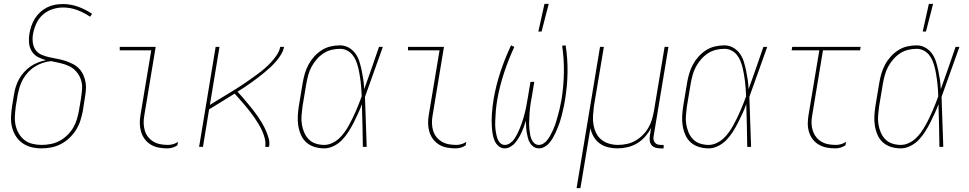

<svg xmlns="http://www.w3.org/2000/svg" viewBox="-20 -764 5040 999"><path d="M196 8Q168 8 142.5 1.5Q117 -5 96 -20Q75 -35 61.5 -57Q48 -79 42 -105Q36 -131 37.5 -158.5Q39 -186 43 -213L53 -273Q56 -293 62.5 -313.5Q69 -334 79.5 -353Q90 -372 105.5 -389Q121 -406 139 -418.5Q157 -431 178 -439Q199 -447 219 -451Q196 -457 176 -468Q156 -479 144.5 -498.5Q133 -518 131 -541.5Q129 -565 133 -589Q137 -610 143.5 -629.5Q150 -649 161.5 -667.5Q173 -686 189.5 -701Q206 -716 225 -725.5Q244 -735 265 -739Q286 -743 306 -743Q349 -743 388 -728.5Q427 -714 459 -692L449 -677Q418 -698 382.5 -711.5Q347 -725 307 -725Q280 -725 252.5 -716Q225 -707 203 -687.5Q181 -668 169 -641.5Q157 -615 152 -588Q148 -566 150.5 -544Q153 -522 164.5 -505Q176 -488 195.5 -479.5Q215 -471 235.5 -466.5Q256 -462 277.5 -458Q299 -454 319 -447.5Q339 -441 358 -431.5Q377 -422 391 -407.5Q405 -393 413.5 -374Q422 -355 425.5 -334Q429 -313 426.5 -290.5Q424 -268 420 -246L411 -187Q406 -161 398 -136Q390 -111 375.5 -88Q361 -65 341 -46Q321 -27 297 -14.5Q273 -2 247 3Q221 8 196 8ZM196 -10Q219 -10 243 -14.5Q267 -19 289 -30.5Q311 -42 329.5 -60Q348 -78 360.5 -99Q373 -120 380 -143.5Q387 -167 391 -190L401 -249Q405 -275 407 -300.5Q409 -326 401 -349.5Q393 -373 377.5 -391Q362 -409 340.5 -419.5Q319 -430 294.5 -435.5Q270 -441 246 -446Q224 -444 203 -437Q182 -430 162.5 -418Q143 -406 127 -389Q111 -372 100 -352.5Q89 -333 82.5 -312Q76 -291 72 -270L62 -210Q59 -186 57.5 -161Q56 -136 61 -113Q66 -90 77.5 -70Q89 -50 106.5 -36Q124 -22 147.5 -16Q171 -10 196 -10Z M851 8Q828 8 806 4Q784 0 765.5 -11Q747 -22 734 -39Q721 -56 714.5 -77Q708 -98 707.5 -120.5Q707 -143 711 -166L767 -502H603V-520H790L731 -164Q727 -143 727.5 -123Q728 -103 733.5 -84.5Q739 -66 751 -51Q763 -36 779.5 -26.5Q796 -17 815 -13.5Q834 -10 854 -10Q867 -10 881 -14Q895 -18 906 -26L903 -8Q892 0 878 4Q864 8 851 8Z M1016 0 1102 -520H1122L1072 -218Q1092 -231 1113 -243.5Q1134 -256 1154.5 -268.5Q1175 -281 1196 -294Q1217 -307 1237 -320Q1257 -333 1276.5 -347Q1296 -361 1316 -375.5Q1336 -390 1354.5 -405.5Q1373 -421 1389.5 -439Q1406 -457 1420 -477.5Q1434 -498 1438 -520H1458Q1454 -500 1443 -481.5Q1432 -463 1418 -446.5Q1404 -430 1388.5 -415.5Q1373 -401 1356 -387Q1339 -373 1322 -360Q1305 -347 1287.5 -334.5Q1270 -322 1252 -310Q1234 -298 1216 -287Q1230 -272 1243.5 -256Q1257 -240 1270.5 -224Q1284 -208 1297 -191.5Q1310 -175 1322 -157.5Q1334 -140 1344.5 -122Q1355 -104 1363.5 -84.5Q1372 -65 1378 -44Q1384 -23 1380 0H1360Q1363 -22 1358 -42.5Q1353 -63 1344.5 -82Q1336 -101 1325.5 -118.5Q1315 -136 1303.5 -152.5Q1292 -169 1279.5 -185Q1267 -201 1254 -216.5Q1241 -232 1227.5 -247Q1214 -262 1201 -277Q1167 -256 1134 -235.5Q1101 -215 1068 -195L1036 0Z M1667 8Q1641 8 1616.5 0.5Q1592 -7 1574 -23Q1556 -39 1546 -62Q1536 -85 1532 -110Q1528 -135 1529.5 -161Q1531 -187 1535 -213L1555 -333Q1559 -357 1566 -381Q1573 -405 1585 -427.5Q1597 -450 1614.5 -469.5Q1632 -489 1654 -503Q1676 -517 1700.5 -522.5Q1725 -528 1749 -528Q1774 -528 1795 -516Q1816 -504 1829.5 -485Q1843 -466 1850 -443.5Q1857 -421 1862 -397Q1867 -373 1870.5 -349Q1874 -325 1875 -300Q1895 -355 1914 -410Q1933 -465 1952 -520H1972Q1948 -455 1925.5 -390Q1903 -325 1879 -260Q1882 -195 1883.5 -130Q1885 -65 1888 0H1868Q1867 -55 1866 -110.5Q1865 -166 1863 -222Q1854 -197 1843 -173Q1832 -149 1820 -125.5Q1808 -102 1793.5 -79Q1779 -56 1760.5 -36.5Q1742 -17 1717 -4.5Q1692 8 1667 8ZM1667 -10Q1687 -10 1707 -19Q1727 -28 1743 -42.5Q1759 -57 1771.5 -74.5Q1784 -92 1794.5 -110.5Q1805 -129 1814 -148Q1823 -167 1831.5 -186Q1840 -205 1847.5 -224.5Q1855 -244 1862 -263Q1861 -282 1860 -301Q1859 -320 1856.5 -339Q1854 -358 1851 -376.5Q1848 -395 1843.5 -413Q1839 -431 1832 -448Q1825 -465 1813.5 -479Q1802 -493 1785.5 -501.5Q1769 -510 1749 -510Q1727 -510 1704.5 -504.5Q1682 -499 1662.5 -486Q1643 -473 1627.5 -455Q1612 -437 1601 -416.5Q1590 -396 1584 -374Q1578 -352 1574 -330L1554 -210Q1551 -187 1549 -163.5Q1547 -140 1550.5 -118Q1554 -96 1562.5 -75.5Q1571 -55 1586 -39.5Q1601 -24 1622.5 -17Q1644 -10 1667 -10Z M2351 8Q2328 8 2306 4Q2284 0 2265.5 -11Q2247 -22 2234 -39Q2221 -56 2214.5 -77Q2208 -98 2207.5 -120.5Q2207 -143 2211 -166L2267 -502H2103V-520H2290L2231 -164Q2227 -143 2227.5 -123Q2228 -103 2233.5 -84.5Q2239 -66 2251 -51Q2263 -36 2279.5 -26.5Q2296 -17 2315 -13.5Q2334 -10 2354 -10Q2367 -10 2381 -14Q2395 -18 2406 -26L2403 -8Q2392 0 2378 4Q2364 8 2351 8Z M2606 8Q2588 8 2574.5 -3.5Q2561 -15 2554 -30.5Q2547 -46 2544 -63.5Q2541 -81 2539.5 -99Q2538 -117 2538 -135.5Q2538 -154 2539.5 -172.5Q2541 -191 2543 -209.5Q2545 -228 2548 -246Q2560 -318 2583.5 -389Q2607 -460 2639 -528L2656 -520Q2625 -453 2602 -383Q2579 -313 2567 -243Q2565 -230 2563 -216.5Q2561 -203 2560 -190Q2559 -177 2558.5 -164Q2558 -151 2557 -138Q2556 -125 2556.5 -112Q2557 -99 2558.5 -86.5Q2560 -74 2563 -61.5Q2566 -49 2570.5 -37.5Q2575 -26 2584.5 -18Q2594 -10 2607 -10Q2621 -10 2634.5 -19.5Q2648 -29 2656 -41Q2664 -53 2671 -66.5Q2678 -80 2683.5 -93.5Q2689 -107 2694 -121Q2699 -135 2703 -148.5Q2707 -162 2710.5 -176Q2714 -190 2717 -204Q2720 -218 2722 -232Q2724 -246 2727 -260L2740 -338H2760L2747 -260Q2744 -246 2742 -232Q2740 -218 2738 -204Q2736 -190 2735.5 -176Q2735 -162 2734 -148Q2733 -134 2733 -120.5Q2733 -107 2734.5 -93Q2736 -79 2738 -66Q2740 -53 2745 -40.5Q2750 -28 2760 -19Q2770 -10 2784 -10Q2797 -10 2809.5 -18.5Q2822 -27 2830.5 -39Q2839 -51 2845.5 -63.5Q2852 -76 2858 -89Q2864 -102 2868.5 -115Q2873 -128 2876.5 -141Q2880 -154 2884 -167.5Q2888 -181 2891 -194.5Q2894 -208 2896.5 -221Q2899 -234 2902 -248Q2913 -318 2914 -388Q2915 -458 2905 -526L2923 -528Q2934 -459 2933 -388Q2932 -317 2920 -245Q2918 -231 2915 -216.5Q2912 -202 2908.5 -187.5Q2905 -173 2901.5 -158.5Q2898 -144 2893 -129.5Q2888 -115 2882.5 -101Q2877 -87 2870.5 -73Q2864 -59 2856 -45.5Q2848 -32 2838 -20Q2828 -8 2813.5 0Q2799 8 2785 8Q2769 8 2757 0Q2745 -8 2737.5 -20.5Q2730 -33 2726.5 -47Q2723 -61 2720.5 -75.5Q2718 -90 2717.5 -105.5Q2717 -121 2716 -136Q2712 -121 2706.5 -106Q2701 -91 2694.5 -76.5Q2688 -62 2679.5 -48Q2671 -34 2661 -21.5Q2651 -9 2636 -0.5Q2621 8 2606 8ZM2781 -600 2813 -744H2835L2798 -600Z M2980 215 3102 -520H3122L3070 -210Q3067 -186 3065.5 -162Q3064 -138 3068 -115Q3072 -92 3082 -71.5Q3092 -51 3109.5 -37Q3127 -23 3149.5 -16.5Q3172 -10 3196 -10Q3218 -10 3241.5 -15Q3265 -20 3286 -32Q3307 -44 3324.5 -61.5Q3342 -79 3354 -100Q3366 -121 3372.5 -143.5Q3379 -166 3383 -189L3438 -520H3458L3381 -56Q3379 -47 3380.5 -38Q3382 -29 3387.5 -22Q3393 -15 3401.5 -12.5Q3410 -10 3419 -10H3433V8H3416Q3403 8 3391 4.5Q3379 1 3371 -8Q3363 -17 3361 -30Q3359 -43 3361 -56L3368 -99Q3356 -75 3337 -53.5Q3318 -32 3294.5 -18Q3271 -4 3244.5 2Q3218 8 3192 8Q3167 8 3143 2Q3119 -4 3100 -18Q3081 -32 3069 -52.5Q3057 -73 3052 -97L3000 215Z M3667 8Q3641 8 3616.5 0.5Q3592 -7 3574 -23Q3556 -39 3546 -62Q3536 -85 3532 -110Q3528 -135 3529.5 -161Q3531 -187 3535 -213L3555 -333Q3559 -357 3566 -381Q3573 -405 3585 -427.5Q3597 -450 3614.5 -469.5Q3632 -489 3654 -503Q3676 -517 3700.5 -522.5Q3725 -528 3749 -528Q3774 -528 3795 -516Q3816 -504 3829.5 -485Q3843 -466 3850 -443.5Q3857 -421 3862 -397Q3867 -373 3870.5 -349Q3874 -325 3875 -300Q3895 -355 3914 -410Q3933 -465 3952 -520H3972Q3948 -455 3925.5 -390Q3903 -325 3879 -260Q3882 -195 3883.5 -130Q3885 -65 3888 0H3868Q3867 -55 3866 -110.5Q3865 -166 3863 -222Q3854 -197 3843 -173Q3832 -149 3820 -125.5Q3808 -102 3793.5 -79Q3779 -56 3760.5 -36.5Q3742 -17 3717 -4.5Q3692 8 3667 8ZM3667 -10Q3687 -10 3707 -19Q3727 -28 3743 -42.5Q3759 -57 3771.5 -74.5Q3784 -92 3794.5 -110.5Q3805 -129 3814 -148Q3823 -167 3831.5 -186Q3840 -205 3847.5 -224.5Q3855 -244 3862 -263Q3861 -282 3860 -301Q3859 -320 3856.5 -339Q3854 -358 3851 -376.5Q3848 -395 3843.5 -413Q3839 -431 3832 -448Q3825 -465 3813.5 -479Q3802 -493 3785.5 -501.5Q3769 -510 3749 -510Q3727 -510 3704.5 -504.5Q3682 -499 3662.5 -486Q3643 -473 3627.5 -455Q3612 -437 3601 -416.5Q3590 -396 3584 -374Q3578 -352 3574 -330L3554 -210Q3551 -187 3549 -163.5Q3547 -140 3550.5 -118Q3554 -96 3562.5 -75.5Q3571 -55 3586 -39.5Q3601 -24 3622.5 -17Q3644 -10 3667 -10Z M4327 8Q4304 8 4282 4Q4260 0 4241 -11Q4222 -22 4209 -39Q4196 -56 4189.5 -77Q4183 -98 4183 -120.5Q4183 -143 4187 -166L4243 -502H4099L4102 -520H4458L4455 -502H4262L4206 -164Q4202 -143 4202.5 -123Q4203 -103 4209 -84.5Q4215 -66 4226.5 -51Q4238 -36 4254.5 -26.5Q4271 -17 4290 -13.5Q4309 -10 4330 -10Q4343 -10 4356.5 -14Q4370 -18 4382 -26L4379 -8Q4367 0 4353.5 4Q4340 8 4327 8Z M4667 8Q4641 8 4616.5 0.5Q4592 -7 4574 -23Q4556 -39 4546 -62Q4536 -85 4532 -110Q4528 -135 4529.5 -161Q4531 -187 4535 -213L4555 -333Q4559 -357 4566 -381Q4573 -405 4585 -427.5Q4597 -450 4614.5 -469.5Q4632 -489 4654 -503Q4676 -517 4700.5 -522.5Q4725 -528 4749 -528Q4774 -528 4795 -516Q4816 -504 4829.5 -485Q4843 -466 4850 -443.5Q4857 -421 4862 -397Q4867 -373 4870.5 -349Q4874 -325 4875 -300Q4895 -355 4914 -410Q4933 -465 4952 -520H4972Q4948 -455 4925.5 -390Q4903 -325 4879 -260Q4882 -195 4883.5 -130Q4885 -65 4888 0H4868Q4867 -55 4866 -110.5Q4865 -166 4863 -222Q4854 -197 4843 -173Q4832 -149 4820 -125.5Q4808 -102 4793.5 -79Q4779 -56 4760.5 -36.5Q4742 -17 4717 -4.5Q4692 8 4667 8ZM4667 -10Q4687 -10 4707 -19Q4727 -28 4743 -42.5Q4759 -57 4771.5 -74.5Q4784 -92 4794.5 -110.5Q4805 -129 4814 -148Q4823 -167 4831.5 -186Q4840 -205 4847.5 -224.5Q4855 -244 4862 -263Q4861 -282 4860 -301Q4859 -320 4856.5 -339Q4854 -358 4851 -376.5Q4848 -395 4843.5 -413Q4839 -431 4832 -448Q4825 -465 4813.5 -479Q4802 -493 4785.5 -501.5Q4769 -510 4749 -510Q4727 -510 4704.5 -504.5Q4682 -499 4662.5 -486Q4643 -473 4627.5 -455Q4612 -437 4601 -416.5Q4590 -396 4584 -374Q4578 -352 4574 -330L4554 -210Q4551 -187 4549 -163.5Q4547 -140 4550.5 -118Q4554 -96 4562.5 -75.5Q4571 -55 4586 -39.5Q4601 -24 4622.5 -17Q4644 -10 4667 -10ZM4781 -600 4813 -744H4835L4798 -600Z"/></svg>

Font: Iosevka Term Curly Th Obl
Style: Regular
Weight: 100
Italic angle: -9°
Designer: Belleve Invis
Foundry: Belleve Invis
Version: Version 32.3.0